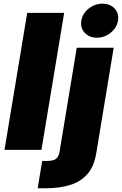

<svg xmlns="http://www.w3.org/2000/svg" viewBox="-20 -796 648 1020"><path d="M320.8 -727.5 200.2 0H3.9L124.5 -727.5ZM387.7 -542.5H584L491.2 18.6Q479.5 89.4 443.6 129.6Q407.7 169.9 351.6 187Q295.4 204.1 224.1 204.1H180.2L204.1 59.1H228Q262.7 59.1 277.1 48.1Q291.5 37.1 295.9 13.2ZM494.6 -595.7Q454.1 -595.7 429.9 -622.1Q405.8 -648.4 412.1 -686Q418 -724.1 450.9 -750.2Q483.9 -776.4 524.4 -776.4Q565.4 -776.4 589.4 -750.2Q613.3 -724.1 606.9 -686Q600.6 -648.4 567.9 -622.1Q535.2 -595.7 494.6 -595.7Z"/></svg>

Font: Inter 16pt Black
Style: Italic
Weight: 900
Italic angle: -9.3988°
Version: Version 4.001;git-66647c0bb